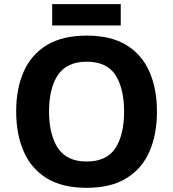

<svg xmlns="http://www.w3.org/2000/svg" viewBox="-20 -897 836 927"><path d="M701.2 -164.6Q665.5 -82.5 589.8 -36.1Q515.6 9.8 397.9 9.8Q281.7 9.8 206.1 -36.1Q130.4 -83 94.7 -165Q58.1 -248 58.1 -358.9Q58.1 -469.7 94.7 -551.8Q130.4 -632.8 206.5 -679.7Q282.2 -725.1 398.9 -725.1Q515.1 -725.1 589.8 -679.7Q665.5 -633.3 701.2 -551.3Q737.8 -468.8 737.8 -357.9Q737.8 -247.1 701.2 -164.6ZM216.8 -357.9Q216.8 -247.1 259.8 -181.6Q303.7 -117.2 397.9 -117.2Q495.1 -117.2 537.1 -181.6Q579.1 -246.6 579.1 -357.9Q579.1 -470.2 537.1 -535.2Q495.1 -599.1 398.9 -599.1Q303.2 -599.1 259.8 -535.2Q216.8 -471.2 216.8 -357.9ZM563 -877V-773.9H231.9V-877Z"/></svg>

Font: Droid Sans Thai
Style: Bold
Weight: 700
Designer: Steve Matteson
Foundry: Ascender Corporation
Version: Version 1.00